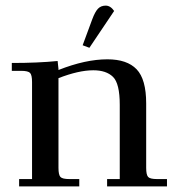

<svg xmlns="http://www.w3.org/2000/svg" viewBox="-20 -663 633 683"><path d="M22 -411V-439Q115 -439 185 -446L188 -418V-414Q284 -452 362 -452Q432 -452 466 -416.5Q500 -381 500 -295V-66Q500 -41 507 -33.5Q514 -26 539 -26H574V0H361V-26H406V-290Q406 -366 382 -389.5Q358 -413 312 -413Q260 -413 188 -385V-66Q188 -41 195 -33.5Q202 -26 227 -26H262V0H48V-26H94V-371Q94 -396 87 -403.5Q80 -411 55 -411ZM274 -502 308 -594Q318 -621 328.5 -632Q339 -643 356 -643Q373 -643 386 -624L298 -493Z"/></svg>

Font: Dihjauti
Style: Bold
Weight: 700
Designer: T. Christopher White
Version: Version 3.0.0